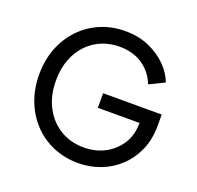

<svg xmlns="http://www.w3.org/2000/svg" viewBox="-133 -899 1082 1053"><g transform="rotate(20 408.5 -372.5)"><path d="M427 12Q496 12 558 -12Q620 -36 667 -81Q714 -126 741 -188.5Q768 -251 768 -329V-395H426V-310H669V-306Q669 -239 636.5 -188Q604 -137 549.5 -108Q495 -79 427 -79Q349 -79 288.5 -116Q228 -153 193.5 -219Q159 -285 159 -372Q159 -460 193 -526Q227 -592 287.5 -629Q348 -666 426 -666Q504 -666 560 -628Q616 -590 641 -525L729 -568Q711 -617 668.5 -660Q626 -703 564.5 -730Q503 -757 426 -757Q347 -757 280.5 -728.5Q214 -700 164.5 -648Q115 -596 88 -526Q61 -456 61 -372Q61 -289 88.5 -218.5Q116 -148 165 -96.5Q214 -45 281 -16.5Q348 12 427 12Z"/></g></svg>

Font: Plus Jakarta Sans Medium
Style: Regular
Weight: 500
Designer: Gumpita Rahayu
Foundry: Tokotype
Version: Version 2.004; ttfautohint (v1.8.3)